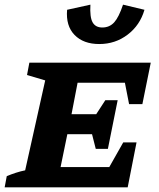

<svg xmlns="http://www.w3.org/2000/svg" viewBox="-37 -804 682 824"><path d="M-17 0 -8 -48Q11 -56 31 -62.5Q51 -69 71 -73L157 -459L79 -482L89 -535H610L574 -357H517L499 -449H296L270 -314H376L415 -374H468L426 -165H374L358 -228H252L223 -87H432L492 -193H549L511 0ZM389 -615Q321 -615 283 -654Q245 -693 251 -762L351 -784Q348 -730 360.5 -708Q373 -686 402 -686Q433 -686 453 -708Q473 -730 491 -784L583 -762Q564 -696 511 -655.5Q458 -615 389 -615Z"/></svg>

Font: Piazzolla SC
Style: Bold Italic
Weight: 700
Italic angle: -11.3°
Designer: Juan Pablo del Peral
Foundry: Huerta Tipografica
Version: Version 1.330